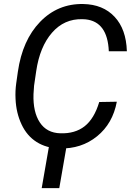

<svg xmlns="http://www.w3.org/2000/svg" viewBox="-20 -741 676 971"><path d="M56.6 0ZM570.8 -226.6Q550.3 -116.2 470.9 -51.8Q391.6 12.7 280.8 9.8Q214.8 8.3 165.5 -22.7Q116.2 -53.7 88.9 -112.1Q61.5 -170.4 58.6 -241.2Q56.6 -281.2 62 -319.3L70.3 -377.9Q93.3 -538.1 182.9 -630.6Q272.5 -723.1 400.9 -720.7Q501 -718.8 559.6 -656Q618.2 -593.3 621.6 -481.9H530.3Q523.9 -631.3 413.1 -643.1L397 -644Q304.7 -646.5 242.9 -575.4Q181.2 -504.4 163.1 -381.3L152.3 -307.6L149.4 -264.6Q146.5 -174.8 181.4 -121.8Q216.3 -68.8 285.2 -66.9Q359.4 -64.5 408 -102.5Q456.5 -140.6 481.9 -225.1ZM279.8 210.4H190.9L234.4 -39.6H323.2Z"/></svg>

Font: Roboto
Style: Italic
Weight: 400
Italic angle: -12°
Designer: Google
Version: Version 2.134; 2016; ttfautohint (v1.6)